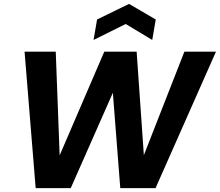

<svg xmlns="http://www.w3.org/2000/svg" viewBox="-20 -965 1128 985"><path d="M163 0 106 -700H266L286 -168L515 -700H681L718 -169L926 -700H1088L778 0H597L559 -489L343 0ZM460 -760 478 -865 642 -945 779 -865 761 -760 625 -842Z"/></svg>

Font: DM Sans 9pt Black
Style: Italic
Weight: 900
Italic angle: -10°
Version: Version 4.004;gftools[0.9.30]